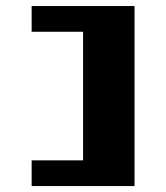

<svg xmlns="http://www.w3.org/2000/svg" viewBox="-20 -628 561 648"><path d="M86.8 0V-86.8H260.4V-520.8H86.8V-607.6H434V0Z"/></svg>

Font: 8-bit Operator+ 8
Style: Bold
Weight: 700
Designer: GrandChaos9000
Version: Version 1.3.0 - August 1, 2014